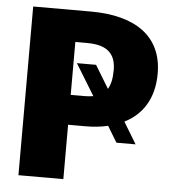

<svg xmlns="http://www.w3.org/2000/svg" viewBox="-51 -742 707 788"><g transform="rotate(5 302.5 -347.5)"><path d="M587 -465C587 -619 475 -695 292 -695H54V0H239V-224H310C343 -224 374 -227 403 -234L443 -168H522L468 -257C542 -294 587 -363 587 -465ZM332 -479H253L332 -350C320 -348 307 -347 293 -347H239V-565H289C371 -565 406 -530 406 -464C406 -428 400 -403 389 -385Z"/></g></svg>

Font: Fira Sans ExtraBold
Style: Regular
Weight: 800
Designer: bBox Type GmbH & Carrois Corporate GbR & Edenspiekermann AG
Foundry: bBox Type GmbH & Carrois Corporate GbR & Edenspiekermann AG
Version: Version 4.300;PS 004.300;hotconv 1.0.88;makeotf.lib2.5.64775